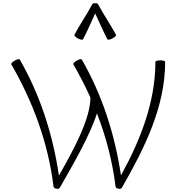

<svg xmlns="http://www.w3.org/2000/svg" viewBox="-20 -1199 1125 1238"><path d="M515 -945C544 -999 567 -1056 594 -1112C621 -1056 644 -999 673 -945C675 -941 690 -943 705 -951C720 -959 731 -970 728 -975C692 -1041 649 -1104 613 -1170C610 -1177 602 -1180 594 -1178C586 -1180 578 -1177 574 -1170C539 -1104 495 -1041 460 -975C457 -970 467 -959 483 -951C498 -943 512 -941 515 -945ZM366 11C450 -136 561 -327 605 -468C664 -317 705 -159 725 3C726 11 734 17 743 17C748 21 761 19 766 11C911 -241 1045 -509 1045 -800C1045 -805 1031 -810 1013 -810C996 -810 982 -805 982 -800C982 -540 885 -295 760 -68C721 -330 640 -585 507 -816C504 -820 490 -817 475 -808C460 -800 450 -789 453 -784C493 -715 530 -643 563 -570C563 -433 456 -235 360 -67C321 -330 240 -585 107 -816C104 -820 90 -817 75 -808C60 -800 50 -789 53 -784C193 -542 291 -276 325 3C326 11 334 17 343 17C348 21 361 19 366 11Z"/></svg>

Font: Nupuram ExtraLight
Style: Regular
Weight: 200
Designer: Santhosh Thottingal (santhosh.thottingal@gmail.com)
Foundry: SMC
Version: Version 1.000